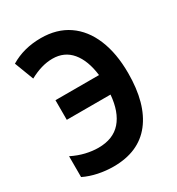

<svg xmlns="http://www.w3.org/2000/svg" viewBox="-176 -837 882 958"><g transform="rotate(-30 265.0 -358.5)"><path d="M199 10Q155 10 111.5 1Q68 -8 31 -26V-146Q69 -127 107 -118Q145 -109 180 -109Q265 -109 310.5 -161Q356 -213 364 -309H112V-422H363Q352 -511 311 -560Q270 -609 202 -609Q170 -609 137.5 -599.5Q105 -590 70 -571L28 -681Q104 -727 203 -727Q295 -727 360 -682.5Q425 -638 459.5 -555Q494 -472 494 -358Q494 -182 419 -86Q344 10 199 10Z"/></g></svg>

Font: Noto Sans Mono Condensed
Style: Bold
Weight: 700
Width: 3
Designer: Monotype Design Team
Foundry: Monotype Imaging Inc.
Version: Version 2.014